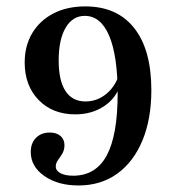

<svg xmlns="http://www.w3.org/2000/svg" viewBox="-20 -447 539 588"><path d="M220.2 121Q157.3 121 115.7 91.9Q74.2 62.9 74.2 18.5Q74.2 -8.9 90.3 -25Q106.5 -41.1 132.3 -41.1Q153.2 -41.1 165.3 -30.6Q177.4 -20.2 177.4 -2.4Q177.4 12.1 171 23Q164.5 33.9 157.7 43.1Q150.8 52.4 150.8 62.9Q150.8 75.8 165.3 83.5Q179.8 91.1 204 91.1Q273.4 91.1 306.9 29Q340.3 -33.1 340.3 -160.5Q340.3 -275.8 314.5 -337.1Q288.7 -398.4 239.5 -398.4Q202.4 -398.4 181 -362.1Q159.7 -325.8 159.7 -262.1Q159.7 -200 180.6 -168.1Q201.6 -136.3 241.9 -136.3Q276.6 -136.3 304.4 -158.5Q332.3 -180.6 344.4 -218.5L349.2 -189.5Q336.3 -146.8 298.8 -121.8Q261.3 -96.8 210.5 -96.8Q141.1 -96.8 98.4 -140.7Q55.6 -184.7 55.6 -255.6Q55.6 -307.3 79 -346Q102.4 -384.7 144 -406Q185.5 -427.4 241.1 -427.4Q338.7 -427.4 391.1 -360.9Q443.5 -294.4 443.5 -171Q443.5 -82.3 416.1 -16.5Q388.7 49.2 338.7 85.1Q288.7 121 220.2 121Z"/></svg>

Font: Playfair 5pt SemiExpanded Light SemiBold
Style: Regular
Weight: 600
Version: Version 2.001;gftools[0.9.30]